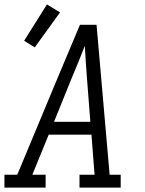

<svg xmlns="http://www.w3.org/2000/svg" viewBox="-33 -847 653 867"><path d="M-13 0V-58H45L225 -490L328 -735H403L462 -58H512V0H326V-58H394L380 -239H187L113 -58H173V0ZM375 -297 360 -490Q357 -528 354.5 -565.5Q352 -603 350 -640Q335 -602 320 -564.5Q305 -527 289 -490L211 -297ZM124 -633 76 -663 179 -827 238 -791Z"/></svg>

Font: Iosevka Etoile Light Oblique
Style: Regular
Weight: 300
Italic angle: -9°
Designer: Belleve Invis
Foundry: Belleve Invis
Version: Version 15.5.2; ttfautohint (v1.8.4)